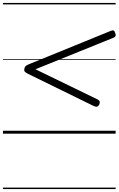

<svg xmlns="http://www.w3.org/2000/svg" viewBox="-20 -905 803 1300"><path d="M617 -186 170 -405Q154 -413 148 -420Q142 -427 145 -439Q148 -454 156.5 -460Q165 -466 183 -473L730 -696Q742 -701 749 -698.5Q756 -696 759 -684Q765 -671 762.5 -662.5Q760 -654 747 -649L220 -436L642 -231Q653 -225 655 -217Q657 -209 652 -197Q645 -185 637.5 -183Q630 -181 617 -186ZM0 365H763V375H0ZM0 -20H763V0H0ZM0 -505H763V-500H0ZM0 -885H763V-875H0Z"/></svg>

Font: Playwrite AT Guides
Style: Italic
Weight: 400
Italic angle: -13.0072°
Designer: Veronika Burian, José Scaglione
Foundry: TypeTogether
Version: Version 1.002